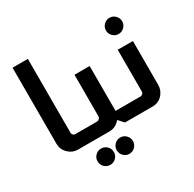

<svg xmlns="http://www.w3.org/2000/svg" viewBox="-193 -919 1337 1326"><g transform="rotate(-30 475.0 -256.5)"><path d="M191 -716V-127Q191 -117 197 -111Q203 -102 216 -102H242V0H177Q136 0 105 -29Q69 -62 69 -110V-716Z M536 -460V-117V-102H587V0H552L515 -41H513Q479 0 428 0H235V-102H386Q400 -102 406 -110Q415 -118 415 -130V-460ZM319 73Q346 73 365 92Q384 111 384 138Q384 165 365 184Q346 203 319 203Q292 203 273 184Q254 165 254 138Q254 111 273 92Q292 73 319 73ZM471 73Q498 73 517 92Q536 111 536 138Q536 165 517 184Q498 203 471 203Q445 203 426 184Q407 165 407 138Q407 111 426 92Q445 73 471 73Z M820 -680Q847 -680 866 -661Q885 -642 885 -615Q885 -589 866 -570Q847 -551 820 -551Q794 -551 775 -570Q756 -589 756 -615Q756 -642 775 -661Q794 -680 820 -680ZM881 -460V-110Q881 -71 855 -38Q822 0 773 0H580V-102H734Q745 -102 753 -110Q760 -117 760 -127V-460Z"/></g></svg>

Font: Almarai Bold
Style: Regular
Weight: 700
Designer: Boutros International 2019
Foundry: Created by Boutros International 2019
Version: Version 1.10